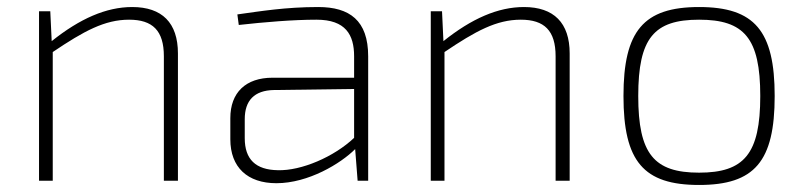

<svg xmlns="http://www.w3.org/2000/svg" viewBox="-20 -514 2289 546"><path d="M356 -494C282 -494 207 -461 127 -397L123 -482H91V0H130V-366C219 -426 278 -458 347 -458C414 -458 446 -427 446 -354V0H486V-362C486 -449 441 -494 356 -494Z M885 -494C792 -494 720 -482 655 -473L659 -443C731 -451 813 -458 880 -458C963 -458 987 -415 987 -354V-293H755C679 -293 635 -251 635 -178V-118C635 -38 684 7 766 7C857 7 949 -49 990 -90L997 0H1027V-354C1027 -456 974 -494 885 -494ZM770 -30C707 -31 676 -61 676 -121V-175C676 -228 703 -257 759 -258L987 -261V-122C930 -68 837 -28 770 -30Z M1470 -494C1396 -494 1321 -461 1241 -397L1237 -482H1205V0H1244V-366C1333 -426 1392 -458 1461 -458C1528 -458 1560 -427 1560 -354V0H1600V-362C1600 -449 1555 -494 1470 -494Z M1968 -494C1810 -494 1753 -426 1753 -241C1753 -55 1810 12 1968 12C2126 12 2183 -55 2183 -241C2183 -426 2126 -494 1968 -494ZM1968 -458C2096 -458 2142 -406 2142 -241C2142 -76 2096 -23 1968 -23C1840 -23 1795 -76 1795 -241C1795 -406 1840 -458 1968 -458Z"/></svg>

Font: Exo 2 Extra Light
Style: Regular
Weight: 250
Designer: Natanael Gama
Version: Version 1.001;PS 001.001;hotconv 1.0.88;makeotf.lib2.5.64775